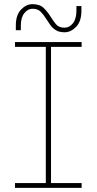

<svg xmlns="http://www.w3.org/2000/svg" viewBox="-20 -902 464 922"><path d="M52 0V-23H200V-677H52V-700H372V-677H225V-23H372V0ZM290 -747Q264 -747 247.5 -757.5Q231 -768 220.5 -783.5Q210 -799 200 -814Q189 -832 175 -846Q161 -860 136 -860Q114 -860 97 -839Q80 -818 80 -779V-757H56V-779Q56 -830 81 -856Q106 -882 136 -882Q171 -882 189.5 -864Q208 -846 221 -825Q234 -804 248 -786.5Q262 -769 290 -769Q313 -769 330 -790Q347 -811 347 -851V-873H371V-851Q371 -799 345.5 -773Q320 -747 290 -747Z"/></svg>

Font: MuseoModerno Thin Thin
Style: Regular
Weight: 250
Version: Version 1.003